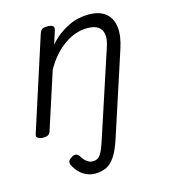

<svg xmlns="http://www.w3.org/2000/svg" viewBox="-114 -610 842 956"><g transform="rotate(-15 307.0 -132.0)"><path d="M401 114Q382 172 361 202.5Q340 233 315 244Q290 255 258 255Q227 255 200 238Q173 221 155 189Q148 177 148.5 167Q149 157 164 147Q177 138 187 138.5Q197 139 205 149Q220 173 234 183Q248 193 264 193Q289 193 303 172.5Q317 152 334 98L478 -341Q490 -377 486 -402.5Q482 -428 462.5 -441.5Q443 -455 407 -455Q378 -455 348.5 -445.5Q319 -436 290.5 -416.5Q262 -397 236 -368Q210 -339 188 -300L93 -7Q90 4 81.5 9.5Q73 15 54 15Q40 15 29 9Q18 3 23 -12L177 -489Q183 -505 191 -510Q199 -515 215 -515Q239 -515 246.5 -507.5Q254 -500 248 -484L227 -418Q250 -445 275.5 -464Q301 -483 327 -495.5Q353 -508 379 -513.5Q405 -519 429 -519Q486 -519 517.5 -493.5Q549 -468 555 -422Q561 -376 540 -312Z"/></g></svg>

Font: Playwrite RO Light
Style: Regular
Weight: 300
Version: Version 1.002